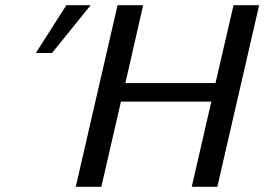

<svg xmlns="http://www.w3.org/2000/svg" viewBox="-20 -715 1012 735"><path d="M117 -512 234 -695H327L179 -512ZM270 0 430 -695H528L460 -397H805L874 -695H972L812 0H714L789 -326H443L368 0Z"/></svg>

Font: Coval
Style: Book Italic
Weight: 350
Foundry: Context Ltd
Version: Version 001.000